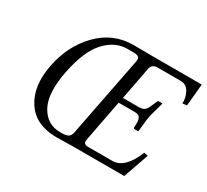

<svg xmlns="http://www.w3.org/2000/svg" viewBox="-131 -847 1131 1050"><g transform="rotate(30 434.5 -322.0)"><path d="M328.1 -32.2H339.8Q367.7 -32.2 380.4 -41Q393.1 -49.8 397 -71.8L495.1 -574.2Q499 -596.2 490 -603.5Q481 -610.8 453.1 -610.8H418.9Q341.8 -610.8 280.5 -543.9Q219.2 -477.1 189.9 -327.1Q162.1 -181.2 204.1 -106.7Q246.1 -32.2 328.1 -32.2ZM323.2 2Q191.4 1 132.8 -89.1Q74.2 -179.2 101.1 -317.9Q127.9 -459 219 -552.5Q310.1 -646 439 -646Q504.9 -645 547.9 -645H623H869.1L856 -505.9L829.1 -502.9Q831.1 -540 813 -572.5Q794.9 -605 759.8 -605H612.8Q578.6 -605 571.8 -573.2L532.2 -366.2H632.8Q656.7 -366.2 668.5 -376.2Q680.2 -386.2 689.9 -410.2L703.1 -439.9Q705.1 -447.8 710.9 -448.2H731.9Q735.8 -448.2 733.9 -443.8Q731 -431.6 721.4 -399.4Q711.9 -367.2 708 -349.1Q704.1 -328.1 701.2 -293.9Q698.2 -259.8 696.8 -252.9L694.8 -250H672.9Q666 -250 666 -256.8L667 -288.1Q666 -311 657.5 -321.5Q648.9 -332 626 -332H524.9L475.1 -71.8Q471.2 -52.7 478.5 -45.9Q485.8 -39.1 502.9 -39.1H653.8Q732.9 -39.1 783.2 -165L808.1 -160.2L752 0H421.9Z"/></g></svg>

Font: Linux Libertine
Style: Italic
Weight: 400
Italic angle: -12°
Designer: Philipp H. Poll
Foundry: Philipp H. Poll
Version: Version 5.1.6 ; ttfautohint (v0.9)